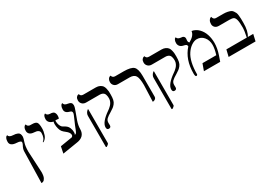

<svg xmlns="http://www.w3.org/2000/svg" viewBox="12 -1419 3495 2494"><g transform="rotate(-30 1759.5 -172.5)"><path d="M147 203.1 158.2 -264.2Q158.2 -302.2 185.1 -349.1Q194.8 -369.1 194.8 -381.8Q194.8 -406.7 131.8 -410.2Q32.7 -415 33.2 -480Q33.2 -512.2 42.5 -531.5Q51.8 -550.8 62 -554.7L71.8 -558.1Q78.6 -522.9 138.2 -520Q163.1 -518.1 175.5 -516.1Q188 -514.2 205.6 -506.6Q223.1 -499 231 -482.4Q238.8 -465.8 238.8 -439Q238.8 -422.9 219.2 -365.2Q203.1 -318.4 203.1 -235.8L219.2 78.1Q219.2 106 215.6 127.9Q211.9 149.9 205.6 162.4Q199.2 174.8 192.1 183.8Q185.1 192.9 177 196.5Q168.9 200.2 163.6 201.7Q158.2 203.1 152.3 203.1Z M433.6 -243.2 427.7 -250Q472.7 -283.2 472.7 -360.8Q472.7 -411.6 393.6 -415Q352.5 -417 330.6 -435.5Q308.6 -454.1 308.6 -486.8Q308.6 -516.6 319.1 -534.9Q329.6 -553.2 340.3 -556.2L350.6 -559.1Q352.5 -541 365.7 -532Q378.9 -522.9 389.9 -522Q400.9 -521 421.9 -521Q475.1 -521 492.4 -500Q509.8 -479 509.8 -411.1Q509.8 -364.3 493.2 -315.2Q476.6 -266.1 433.6 -243.2Z M682.6 -410.2Q648.9 -416.5 627.9 -437.3Q606.9 -458 606.9 -489.3Q606.9 -506.3 610.4 -519.8Q613.8 -533.2 618.4 -539.8Q623 -546.4 627.7 -550.5Q632.3 -554.7 635.7 -555.2L639.2 -556.2Q648.4 -522.5 694.8 -520.5Q706.5 -520 713.1 -519.5Q719.7 -519 731.7 -515.1Q743.7 -511.2 750.2 -504.4Q756.8 -497.6 762.5 -483.6Q768.1 -469.7 768.1 -449.7Q768.1 -426.8 760.7 -408.7Q742.7 -412.1 726.6 -411.6Q719.2 -411.6 709.5 -411.1Q709 -405.8 709 -399.4Q709 -381.3 714.4 -356.9Q718.8 -337.4 730 -319.3Q741.2 -301.3 754.4 -294.9Q783.7 -280.3 802.5 -264.4Q821.3 -248.5 831.5 -222.7Q844.2 -190.4 843.8 -156.7Q843.8 -129.4 833 -122.1Q845.7 -124.5 852.5 -128.9Q859.4 -133.3 866.2 -146.7Q873 -160.2 878.9 -176.3Q884.8 -192.4 899.7 -229.2Q914.6 -266.1 933.1 -306.2Q960 -363.3 960.4 -381.8Q960.4 -407.7 935.1 -414.1Q863.3 -430.7 863.3 -482.9Q863.3 -515.1 872.3 -534.7Q881.3 -554.2 890.6 -557.6L900.4 -561Q905.3 -541 918.2 -531.5Q931.2 -522 965.3 -517.1Q1017.1 -510.3 1017.1 -463.9Q1017.1 -436 996.1 -383.5Q975.1 -331.1 954.1 -268.6Q933.1 -206.1 933.1 -153.8Q933.1 -34.7 797.4 -20L584.5 14.2L604.5 -85L784.2 -114.3Q801.8 -124.5 801.8 -143.1Q801.8 -178.2 754.4 -214.4Q725.1 -236.3 710.4 -254.9Q695.8 -273.4 687 -305.7Q677.2 -340.3 677.2 -376.5Q677.7 -393.6 682.6 -410.2Z M1115.7 220.2 1106 215.8V-251Q1106 -291 1144 -324.2H1152.8V184.1Q1152.8 198.2 1115.7 220.2ZM1291 -38.1Q1291 -35.2 1291.5 -23.2Q1292 -11.2 1292 -2.9Q1292 30.3 1257.8 29.8Q1229 29.8 1229 -7.8Q1229 -83 1369.6 -180.2Q1377.4 -185.1 1389.2 -194.6Q1400.9 -204.1 1417.7 -220.9Q1434.6 -237.8 1445.8 -262Q1457 -286.1 1457 -310.1Q1457 -327.1 1455.8 -338.1Q1454.6 -349.1 1450.2 -364.5Q1445.8 -379.9 1437.7 -389.4Q1429.7 -398.9 1413.8 -406Q1397.9 -413.1 1375 -413.1H1171.9Q1136.7 -413.1 1114.7 -435.1Q1092.8 -457 1092.8 -487.8Q1092.8 -516.6 1105.2 -533.7Q1117.7 -550.8 1130.9 -553.2L1144 -555.2Q1151.9 -520 1192.9 -520H1378.9Q1413.1 -520 1437.5 -507.6Q1461.9 -495.1 1473.9 -479Q1485.8 -462.9 1492.4 -435.5Q1499 -408.2 1500 -390.1Q1501 -372.1 1501 -344.2Q1501 -298.3 1494.4 -267.1Q1487.8 -235.8 1469.2 -213.4Q1450.7 -190.9 1435.8 -179.9Q1420.9 -168.9 1387.7 -147.9Q1334.5 -117.2 1312.7 -95.2Q1291 -73.2 1291 -38.1Z M1927.2 12.2 1936.5 -233.9Q1936.5 -335.9 1912.8 -374.5Q1889.2 -413.1 1824.2 -413.1H1649.4Q1614.3 -413.1 1593.3 -434.6Q1572.3 -456.1 1572.3 -486.8Q1572.3 -514.6 1584.2 -532.2Q1596.2 -549.8 1608.9 -553.7L1621.6 -557.1Q1631.3 -520 1670.4 -520H1796.4Q1906.2 -520 1943.8 -485.1Q1981.4 -450.2 1981.4 -344.2V-33.2Q1981.4 -14.2 1968 -3.2Q1954.6 7.8 1940.9 9.8Z M2101.1 220.2 2091.3 215.8V-251Q2091.3 -291 2129.4 -324.2H2138.2V184.1Q2138.2 198.2 2101.1 220.2ZM2276.4 -38.1Q2276.4 -35.2 2276.9 -23.2Q2277.3 -11.2 2277.3 -2.9Q2277.3 30.3 2243.2 29.8Q2214.4 29.8 2214.4 -7.8Q2214.4 -83 2355 -180.2Q2362.8 -185.1 2374.5 -194.6Q2386.2 -204.1 2403.1 -220.9Q2419.9 -237.8 2431.2 -262Q2442.4 -286.1 2442.4 -310.1Q2442.4 -327.1 2441.2 -338.1Q2439.9 -349.1 2435.5 -364.5Q2431.2 -379.9 2423.1 -389.4Q2415 -398.9 2399.2 -406Q2383.3 -413.1 2360.4 -413.1H2157.2Q2122.1 -413.1 2100.1 -435.1Q2078.1 -457 2078.1 -487.8Q2078.1 -516.6 2090.6 -533.7Q2103 -550.8 2116.2 -553.2L2129.4 -555.2Q2137.2 -520 2178.2 -520H2364.3Q2398.4 -520 2422.9 -507.6Q2447.3 -495.1 2459.2 -479Q2471.2 -462.9 2477.8 -435.5Q2484.4 -408.2 2485.4 -390.1Q2486.3 -372.1 2486.3 -344.2Q2486.3 -298.3 2479.7 -267.1Q2473.1 -235.8 2454.6 -213.4Q2436 -190.9 2421.1 -179.9Q2406.2 -168.9 2373 -147.9Q2319.8 -117.2 2298.1 -95.2Q2276.4 -73.2 2276.4 -38.1Z M2822.8 -533.2Q2880.9 -523.4 2922.9 -480.7Q2964.8 -438 2984.4 -378.4Q3003.9 -318.8 3003.9 -252Q3003.9 -172.9 2973.6 -83L2944.8 0H2700.7L2736.8 -100.1H2943.8Q2969.7 -183.1 2969.7 -241.2Q2969.7 -311 2929.7 -359.1Q2889.6 -407.2 2827.6 -407.2Q2788.6 -407.2 2745.6 -378.7Q2702.6 -350.1 2670.9 -301.8Q2604 -202.6 2603.5 -8.8Q2603.5 -4.9 2597.7 0Q2591.8 4.9 2585.9 4.9Q2568.8 4.9 2568.8 -42Q2568.8 -252 2686.5 -380.9Q2686.5 -399.9 2676 -408Q2665.5 -416 2631.8 -422.9Q2602.1 -429.7 2585.9 -450Q2569.8 -470.2 2569.8 -497.1Q2569.8 -524.9 2578.4 -542Q2586.9 -559.1 2595.2 -562L2603.5 -564.9Q2611.3 -532.7 2657.7 -527.8Q2673.8 -526.9 2683.8 -524.4Q2693.8 -522 2703.4 -512Q2712.9 -502 2712.9 -484.9Q2712.9 -476.1 2711.4 -467.5Q2710 -459 2710 -453.1Q2710 -428.2 2725.6 -418Q2815.9 -467.3 2822.8 -533.2Z M3289.1 -520Q3325.2 -520 3351.8 -514.4Q3378.4 -508.8 3396.2 -501Q3414.1 -493.2 3426.3 -475.6Q3438.5 -458 3445.3 -443.6Q3452.1 -429.2 3455.3 -399.7Q3458.5 -370.1 3459 -349.6Q3459.5 -329.1 3459.5 -289.1Q3459.5 -162.1 3416.5 -100.1H3498L3475.1 0H3071.3L3095.2 -100.1H3401.4Q3421.4 -192.9 3421.4 -243.2Q3421.4 -321.3 3411.4 -357.2Q3401.4 -393.1 3381.8 -403.1Q3362.3 -413.1 3318.4 -413.1H3164.1Q3127.9 -413.1 3107.2 -433.1Q3086.4 -453.1 3086.4 -483.9Q3086.4 -516.1 3098.9 -536.1Q3111.3 -556.2 3123 -560.5L3135.3 -564.9Q3145 -520 3182.1 -520Z"/></g></svg>

Font: Linux Libertine O
Style: Regular
Weight: 400
Designer: Philipp H. Poll
Foundry: Philipp H. Poll
Version: Version 5.3.0